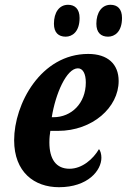

<svg xmlns="http://www.w3.org/2000/svg" viewBox="-20 -771 529 801"><path d="M431 -618C458 -618 489 -638 489 -696C489 -734 470 -751 441 -751C405 -751 382 -719 382 -672C382 -635 401 -618 431 -618ZM254 -618C281 -618 312 -638 312 -696C312 -734 292 -751 264 -751C227 -751 205 -719 205 -672C205 -635 224 -618 254 -618ZM226 10C347 10 403 -60 403 -113C403 -128 399 -142 393 -149C369 -108 323 -67 270 -67C214 -67 186 -107 186 -177C186 -197 188 -212 190 -225H222C366 -225 475 -323 475 -433C475 -504 429 -546 348 -546C150 -546 39 -337 39 -186C39 -53 123 10 226 10ZM196 -282C211 -378 257 -486 305 -486C326 -486 338 -463 338 -427C338 -340 278 -282 203 -282Z"/></svg>

Font: Noto Serif Condensed Extra
Style: Italic
Weight: 800
Width: 3
Italic angle: -12°
Designer: Monotype Design Team
Foundry: Monotype Imaging Inc.
Version: Version 1.901